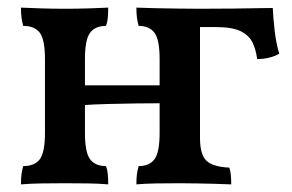

<svg xmlns="http://www.w3.org/2000/svg" viewBox="-20 -481 767 504"><path d="M338 3Q338 -13 339.5 -24Q341 -35 344 -45Q372 -45 385.5 -63Q399 -81 399 -132V-326Q399 -377 385.5 -395Q372 -413 344 -413Q341 -423 339.5 -434.5Q338 -446 338 -461Q360 -460 388 -459.5Q416 -459 446.5 -458.5Q477 -458 505 -458V-119Q505 -75 522 -59Q539 -43 582 -41Q585 -33 586 -21Q587 -9 587 3Q567 2 544 1.5Q521 1 497.5 0.5Q474 0 452 0Q420 0 390 0.5Q360 1 338 3ZM35 3Q35 -13 36.5 -24Q38 -35 41 -45Q71 -45 84.5 -63Q98 -81 98 -132V-326Q98 -377 84.5 -395Q71 -413 41 -413Q38 -423 36.5 -434.5Q35 -446 35 -461Q58 -460 88 -459Q118 -458 151 -458Q183 -458 212.5 -459Q242 -460 264 -461Q264 -446 263 -434.5Q262 -423 258 -413Q230 -413 216.5 -395Q203 -377 203 -326V-132Q203 -81 216.5 -63Q230 -45 258 -45Q262 -35 263 -24Q264 -13 264 3Q242 1 212.5 0.5Q183 0 151 0Q118 0 88 0.5Q58 1 35 3ZM198 -205V-257H404V-210Q376 -210 338 -209.5Q300 -209 262 -208Q224 -207 198 -205ZM655 -326Q652 -350 643 -369Q634 -388 612 -399Q590 -410 545 -410H480L501 -458Q553 -458 591 -458.5Q629 -459 655 -459.5Q681 -460 696 -460Q697 -435 701 -400.5Q705 -366 713 -340Q703 -334 688 -330Q673 -326 655 -326Z"/></svg>

Font: Vollkorn Medium
Style: Regular
Weight: 500
Designer: Friedrich Althausen
Foundry: Friedrich Althausen
Version: Version 5.000